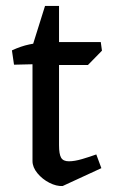

<svg xmlns="http://www.w3.org/2000/svg" viewBox="-20 -609 383 644"><path d="M190 15Q169 16 145.5 4Q122 -8 105.5 -28Q89 -48 89 -69V-455L131 -589H178V-447V-122Q178 -92 185 -80Q192 -68 211 -68Q230 -68 255.5 -75.5Q281 -83 303 -91L320 -45ZM27 -392 20 -440Q50 -454 78.5 -460Q107 -466 133 -469L156 -444L112 -394ZM107 -391V-468H318L322 -439L275 -391Z"/></svg>

Font: Eczar
Style: Regular
Weight: 400
Designer: Vaibhav Singh
Foundry: Rosetta Type Foundry
Version: Version 2.000